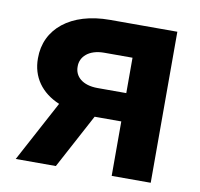

<svg xmlns="http://www.w3.org/2000/svg" viewBox="-66 -614 710 683"><g transform="rotate(10 289.0 -272.5)"><path d="M380 0H521V-545.5H277.7C136.4 -545.5 48.3 -473 49 -366.5C48.7 -299 85.9 -247.2 151.3 -219.8L33.4 0H178.3L283.7 -196.7H298.7H380ZM193.2 -362.2C192.5 -397 221.9 -426.8 277.7 -426.8H380V-299H276.3C221.2 -299 192.5 -326.7 193.2 -362.2Z"/></g></svg>

Font: Margiela Sans
Style: Bold
Weight: 700
Designer: Stefan Endress, Andreas Faust
Version: Version 1.100;FEAKit 1.0